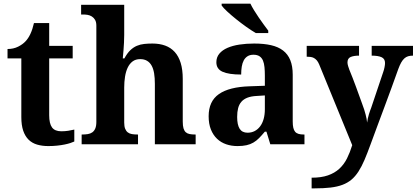

<svg xmlns="http://www.w3.org/2000/svg" viewBox="-20 -786 2270 1046"><path d="M314 -70.8Q333.5 -70.8 351.3 -73.5Q369.1 -76.2 384.8 -80.1V-15.1Q377 -11.2 363.5 -6.8Q350.1 -2.4 332.3 1.2Q314.5 4.9 292 7.3Q269.5 9.8 243.2 9.8Q209.5 9.8 182.1 1.7Q154.8 -6.3 135.7 -25.1Q116.7 -43.9 106.4 -74Q96.2 -104 96.2 -147.9V-467.8H21V-519Q53.2 -519 78.6 -531.7Q104 -544.4 119.1 -561Q149.9 -593.3 165 -660.2H248V-536.1H376V-467.8H248V-158.2Q248 -112.8 263.4 -91.8Q278.8 -70.8 314 -70.8Z M823.7 0V-329.1Q823.7 -361.3 819.6 -386.5Q815.4 -411.6 805.9 -428.7Q796.4 -445.8 781 -454.8Q765.6 -463.9 743.7 -463.9Q718.8 -463.9 702.1 -451.2Q685.5 -438.5 675.5 -417.2Q665.5 -396 661.1 -367.9Q656.7 -339.8 656.7 -309.1V-118.2Q656.7 -97.2 661.9 -84.5Q667 -71.8 676.3 -64.7Q685.5 -57.6 699 -55.4Q712.4 -53.2 729 -53.2H731.9V0H424.8V-53.2H426.8Q443.8 -53.2 458 -55.4Q472.2 -57.6 482.7 -64.9Q493.2 -72.3 499 -85.9Q504.9 -99.6 504.9 -122.1V-646Q504.9 -666 497.8 -678Q490.7 -689.9 480 -696.5Q469.2 -703.1 456.8 -705.1Q444.3 -707 433.6 -707H421.9V-759.8H656.7V-595.2Q656.7 -575.7 655.5 -553.2Q654.3 -530.8 652.8 -511.7Q650.9 -489.3 648.9 -467.8H657.7Q672.9 -496.1 689.7 -512.2Q706.5 -528.3 725.6 -536.4Q744.6 -544.4 765.9 -546.6Q787.1 -548.8 810.5 -548.8Q849.1 -548.8 879.9 -537.6Q910.6 -526.4 931.9 -502.9Q953.1 -479.5 964.4 -443.1Q975.6 -406.7 975.6 -356V-124Q975.6 -100.6 979.7 -86.7Q983.9 -72.8 992.2 -65.4Q1000.5 -58.1 1013.2 -55.7Q1025.9 -53.2 1043 -53.2H1045.9V0Z M1272 -148.9Q1272 -106 1285.6 -84.5Q1299.3 -63 1328.6 -63Q1350.1 -63 1367.4 -72Q1384.8 -81.1 1397.2 -97.7Q1409.7 -114.3 1416.3 -137.9Q1422.9 -161.6 1422.9 -190.9V-266.1L1377.9 -263.2Q1348.1 -261.7 1327.6 -253.7Q1307.1 -245.6 1294.9 -231.4Q1282.7 -217.3 1277.3 -196.8Q1272 -176.3 1272 -148.9ZM1360.8 -487.8Q1341.8 -487.8 1328.9 -479.7Q1315.9 -471.7 1308.1 -457.3Q1300.3 -442.9 1297.1 -423.1Q1293.9 -403.3 1293.9 -379.9Q1226.6 -379.9 1192.6 -395Q1158.7 -410.2 1158.7 -446.8Q1158.7 -474.1 1175 -493.7Q1191.4 -513.2 1219.5 -525.4Q1247.6 -537.6 1284.9 -543.2Q1322.3 -548.8 1364.7 -548.8Q1417.5 -548.8 1456.8 -539.8Q1496.1 -530.8 1522.2 -510.7Q1548.3 -490.7 1561.5 -458.3Q1574.7 -425.8 1574.7 -378.9V-124Q1574.7 -103.5 1577.9 -89.8Q1581.1 -76.2 1587.9 -68.1Q1594.7 -60.1 1606.4 -56.6Q1618.2 -53.2 1634.8 -53.2H1638.7V0H1452.6L1431.6 -68.8H1422.9Q1406.2 -48.8 1391.6 -33.9Q1377 -19 1360.4 -9.3Q1343.8 0.5 1323 5.1Q1302.2 9.8 1273.9 9.8Q1240.7 9.8 1212.2 0Q1183.6 -9.8 1162.4 -30Q1141.1 -50.3 1128.9 -80.8Q1116.7 -111.3 1116.7 -152.8Q1116.7 -234.4 1172.6 -273.4Q1228.5 -312.5 1340.8 -315.9L1422.9 -318.8V-374Q1422.9 -398.9 1420.9 -419.9Q1418.9 -440.9 1412.6 -456.1Q1406.2 -471.2 1393.8 -479.5Q1381.3 -487.8 1360.8 -487.8ZM1373.5 -606Q1350.1 -619.6 1321.5 -639.9Q1293 -660.2 1266.4 -681.6Q1239.7 -703.1 1218.3 -722.9Q1196.8 -742.7 1187.5 -755.9V-766.1H1344.2Q1352.1 -749.5 1364.3 -729.7Q1376.5 -710 1389.9 -690.2Q1403.3 -670.4 1417 -651.9Q1430.7 -633.3 1441.4 -619.1V-606Z M2230 -536.1V-482.9Q2214.8 -482.9 2203.4 -479.5Q2191.9 -476.1 2182.6 -467.5Q2173.3 -459 2165.5 -445.1Q2157.7 -431.2 2149.9 -410.2Q2132.3 -360.4 2113.3 -308.6Q2094.2 -256.8 2075 -204.8Q2055.7 -152.8 2036.4 -101.3Q2017.1 -49.8 1999 0Q1981.4 48.3 1965.8 85Q1950.2 121.6 1932.9 148.4Q1915.5 175.3 1894.5 192.9Q1873.5 210.4 1845.7 220.9Q1817.9 231.4 1781 235.8Q1744.1 240.2 1694.8 240.2H1677.7V182.1Q1730 182.1 1766.6 169.4Q1803.2 156.7 1828.6 133.3Q1854 109.9 1870.4 77.1Q1886.7 44.4 1898.9 4.9L1718.8 -435.1Q1712.9 -449.2 1705.6 -457.5Q1698.2 -465.8 1689.9 -470.2Q1681.6 -474.6 1671.9 -475.8Q1662.1 -477.1 1650.9 -477.1V-536.1H1936V-482.9Q1906.7 -482.9 1889.9 -475.3Q1873 -467.8 1873 -445.8Q1873 -437.5 1876.5 -426Q1879.9 -414.6 1882.8 -407.2Q1891.6 -386.2 1901.1 -361.6Q1910.6 -336.9 1919.7 -312.3Q1928.7 -287.6 1937 -264.6Q1945.3 -241.7 1951.7 -224.1Q1959 -205.1 1963.9 -189.7Q1968.8 -174.3 1971.9 -161.9Q1975.1 -149.4 1977.1 -138.9Q1979 -128.4 1980 -118.2Q1981 -128.4 1983.9 -140.9Q1986.8 -153.3 1990.2 -164.8Q1993.7 -176.3 1997.1 -185.3Q2000.5 -194.3 2002 -198.2L2067.9 -394Q2069.8 -398.9 2071.5 -405.5Q2073.2 -412.1 2074.7 -418.9Q2076.2 -425.8 2076.9 -432.1Q2077.6 -438.5 2077.6 -442.9Q2077.6 -465.8 2058.6 -474.4Q2039.6 -482.9 2004.9 -482.9V-536.1Z"/></svg>

Font: Droid Serif
Style: Bold
Weight: 700
Designer: Monotype Design team
Foundry: Monotype Imaging Inc.
Version: Version 1.03